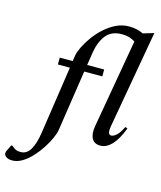

<svg xmlns="http://www.w3.org/2000/svg" viewBox="-265 -850 995 1190"><g transform="rotate(15 232.0 -255.0)"><path d="M-73 240Q-97 240 -111 230Q-125 220 -125 207Q-125 199 -119 187L-101 151H-95L-73 167Q-60 176 -35 176Q4 176 27 136.5Q50 97 60 29L125 -408H48V-452H131L137 -490Q141 -513 157 -546Q173 -579 198.5 -614.5Q224 -650 258 -681Q292 -712 331.5 -731Q371 -750 414 -750Q442 -750 465 -744.5Q488 -739 506 -730L572 -750H575L464 -121Q455 -68 480 -68Q496 -68 515 -85.5Q534 -103 552 -142L567 -136Q538 -61 504 -25.5Q470 10 431 10Q392 10 376.5 -19.5Q361 -49 370 -100L469 -668Q450 -680 430 -686Q410 -692 384 -692Q316 -692 281.5 -647.5Q247 -603 236 -530L224 -452H333V-408H217L158 -17Q155 4 140.5 36.5Q126 69 103.5 104Q81 139 52.5 170Q24 201 -8 220.5Q-40 240 -73 240Z"/></g></svg>

Font: Spectral Medium
Style: Italic
Weight: 500
Italic angle: -10°
Designer: Jean-Baptiste Levee
Foundry: Production Type
Version: Version 2.001